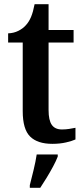

<svg xmlns="http://www.w3.org/2000/svg" viewBox="-20 -680 401 921"><path d="M231 10Q160 10 124.5 -25Q89 -60 89 -147V-476H19V-520Q46 -521 68 -532Q90 -543 104 -559Q119 -575 129 -599Q139 -623 146 -660H213V-536H333V-476H213V-152Q213 -103 228.5 -81Q244 -59 277 -59Q295 -59 311 -61.5Q327 -64 342 -67V-11Q327 -4 297.5 3Q268 10 231 10ZM123 208Q131 177 141 136Q151 95 156 61H257V71Q249 92 234.5 119Q220 146 203.5 173Q187 200 173 221H123Z"/></svg>

Font: Noto Serif Ethiopic SemiCondensed SemiBold
Style: Regular
Weight: 600
Width: 4
Designer: Monotype Design Team
Foundry: Monotype Imaging Inc.
Version: Version 2.102; ttfautohint (v1.8.4.7-5d5b)